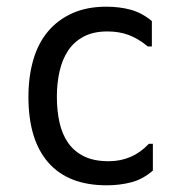

<svg xmlns="http://www.w3.org/2000/svg" viewBox="-20 -557 540 574"><path d="M437 -127V-47Q407 -21 372.5 -12Q338 -3 299 -3Q184 -3 124.5 -71Q65 -139 65 -267Q65 -328 79.5 -378Q94 -428 123.5 -463Q153 -498 196.5 -517.5Q240 -537 298 -537Q337 -537 370.5 -528Q404 -519 434 -494V-418H422Q393 -442 364.5 -452.5Q336 -463 301 -463Q259 -463 230 -447.5Q201 -432 183.5 -405.5Q166 -379 158 -343.5Q150 -308 150 -268Q150 -226 158 -190.5Q166 -155 184 -129.5Q202 -104 231.5 -89.5Q261 -75 305 -75Q376 -75 425 -127Z"/></svg>

Font: D2Coding
Style: Regular
Weight: 400
Monospace: yes
Designer: Yong-Rak Park; Jeong-Hwan Yoon; Sang-Min Lee;
Foundry: NHN Corporation
Version: Version 1.3.2; Build 20180524